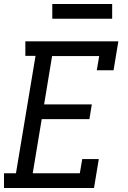

<svg xmlns="http://www.w3.org/2000/svg" viewBox="-22 -942 642 962"><path d="M-2 0V-74H58L156 -662H105V-735H571L547 -590H463L475 -661H239L199 -419H438L426 -345H187L142 -74H378L390 -145H473L449 0ZM240 -848V-922H540V-848Z"/></svg>

Font: Iosevka Curly Slab ExObl
Style: Regular
Weight: 400
Width: 7
Italic angle: -9°
Monospace: yes
Designer: Belleve Invis
Foundry: Belleve Invis
Version: Version 11.1.0; ttfautohint (v1.8.3)